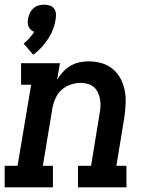

<svg xmlns="http://www.w3.org/2000/svg" viewBox="-27 -800 647 820"><path d="M115 -566 74 -614Q87 -624 98.5 -637Q110 -650 119 -664Q111 -667 104.5 -673Q98 -679 95 -686.5Q92 -694 91.5 -703Q91 -712 93 -721Q95 -733 100.5 -744.5Q106 -756 115.5 -764.5Q125 -773 137.5 -776.5Q150 -780 162 -780Q174 -780 185 -776.5Q196 -773 203 -764.5Q210 -756 211.5 -744.5Q213 -733 211 -721Q208 -698 200 -676.5Q192 -655 179 -635Q166 -615 150 -597.5Q134 -580 115 -566ZM-7 0V-92H48L106 -438H63V-530H229L217 -460Q228 -478 242.5 -493.5Q257 -509 275 -519.5Q293 -530 313 -534Q333 -538 352 -538Q381 -538 408 -530Q435 -522 455.5 -504.5Q476 -487 488.5 -463Q501 -439 506 -412Q511 -385 509.5 -356Q508 -327 504 -298L470 -92H513V0H306V-92H362L398 -313Q401 -329 402 -344.5Q403 -360 400.5 -375Q398 -390 391.5 -404Q385 -418 374.5 -427.5Q364 -437 349 -441.5Q334 -446 318 -446Q297 -446 275.5 -439Q254 -432 237 -417Q220 -402 210.5 -381Q201 -360 197 -339L156 -92H199V0Z"/></svg>

Font: Iosevka Curly Slab SmBdExObl
Style: Regular
Weight: 600
Width: 7
Italic angle: -9°
Monospace: yes
Designer: Belleve Invis
Foundry: Belleve Invis
Version: Version 11.1.0; ttfautohint (v1.8.3)